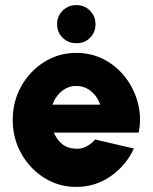

<svg xmlns="http://www.w3.org/2000/svg" viewBox="-20 -722 600 755"><path d="M280 13Q211 13 154.2 -22.5Q97.5 -58 63.8 -118Q30 -178 30 -250.5Q30 -323.5 63.8 -383.2Q97.5 -443 154.2 -478.5Q211 -514 280 -514Q340 -514 389.8 -487.8Q439.5 -461.5 473.8 -416.8Q508 -372 522.5 -316Q537 -260 525.5 -200.5H192Q202.5 -174 223.8 -156Q245 -138 280 -137Q302 -136.5 320.8 -146.5Q339.5 -156.5 353.5 -173.5L506.5 -138Q476 -71.5 415.5 -29.2Q355 13 280 13ZM186.5 -310.5H374Q363 -343 337.8 -363.5Q312.5 -384 280 -384Q248 -384 222.8 -363.5Q197.5 -343 186.5 -310.5ZM280.5 -552Q248.5 -552 226.5 -573.5Q204.5 -595 204.5 -627Q204.5 -658.5 226.5 -680.2Q248.5 -702 280.5 -702Q312 -702 333.8 -680.2Q355.5 -658.5 355.5 -627Q355.5 -595 334.2 -573.5Q313 -552 280.5 -552Z"/></svg>

Font: Urbanist Black
Style: Regular
Weight: 900
Designer: Corey Hu
Foundry: Corey Hu
Version: Version 1.330; ttfautohint (v1.8.4.7-5d5b)